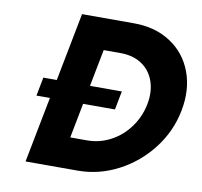

<svg xmlns="http://www.w3.org/2000/svg" viewBox="-77 -762 886 843"><g transform="rotate(10 366.5 -340.0)"><path d="M147 -293H87L103 -376H163L222 -680H454Q549 -680 617.5 -635Q686 -590 715 -512.5Q744 -435 726 -340Q708 -245 648.5 -167.5Q589 -90 503 -45Q417 0 322 0H90ZM573 -340Q584 -396 568.5 -442Q553 -488 514 -514.5Q475 -541 418 -541H343L311 -376H453L437 -293H295L265 -138H340Q396 -138 445.5 -164.5Q495 -191 528.5 -237.5Q562 -284 573 -340Z"/></g></svg>

Font: Teachers[wght] Italic
Style: Regular
Weight: 400
Designer: Alfredo Marco Pradil & Chank Diesel
Version: Version 1.000;Glyphs 3.1.2 (3151)